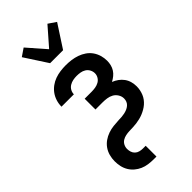

<svg xmlns="http://www.w3.org/2000/svg" viewBox="-304 -833 1108 1108"><g transform="rotate(-45 250.0 -278.5)"><path d="M197 -600 106 -740 153 -772 250 -661 347 -772 394 -740 303 -600ZM227 215Q206 215 184.5 212Q163 209 143.5 200.5Q124 192 107.5 178Q91 164 80 145.5Q69 127 64.5 106Q60 85 60 64Q60 41 66 18.5Q72 -4 85 -22.5Q98 -41 116.5 -54Q135 -67 156.5 -74.5Q178 -82 200.5 -84.5Q223 -87 246 -88Q258 -88 270 -89Q282 -90 293.5 -92.5Q305 -95 316 -99.5Q327 -104 336.5 -112Q346 -120 350.5 -131Q355 -142 355 -154Q355 -172 345 -188Q335 -204 319.5 -212.5Q304 -221 286 -223.5Q268 -226 250 -226H193V-314H250Q265 -314 280.5 -316.5Q296 -319 309.5 -326.5Q323 -334 331 -347.5Q339 -361 339 -376Q339 -391 331.5 -405Q324 -419 311 -427Q298 -435 283 -437.5Q268 -440 253 -440Q238 -440 223 -437Q208 -434 195 -426Q182 -418 174.5 -404.5Q167 -391 167 -376H66V-377Q66 -400 73 -422Q80 -444 93 -462Q106 -480 124.5 -493.5Q143 -507 164 -514.5Q185 -522 207.5 -525Q230 -528 253 -528Q275 -528 297.5 -525Q320 -522 341.5 -514.5Q363 -507 382 -494Q401 -481 414 -462.5Q427 -444 433.5 -422Q440 -400 440 -377Q440 -361 436 -344.5Q432 -328 423 -314Q414 -300 401 -289.5Q388 -279 373 -271Q391 -264 407 -252.5Q423 -241 434.5 -225Q446 -209 451 -190Q456 -171 456 -152Q456 -137 453 -122.5Q450 -108 444.5 -94.5Q439 -81 430 -69Q421 -57 410 -47.5Q399 -38 386 -30.5Q373 -23 359.5 -17.5Q346 -12 331.5 -8.5Q317 -5 302.5 -3Q288 -1 273.5 -0.5Q259 0 244 0.5Q229 1 214.5 4Q200 7 187.5 14.5Q175 22 168 35.5Q161 49 161 64Q161 77 165 89.5Q169 102 178.5 111Q188 120 201 123.5Q214 127 227 127H250V215Z"/></g></svg>

Font: Iosevka SS18 Semibold
Style: Regular
Weight: 600
Monospace: yes
Designer: Belleve Invis
Foundry: Belleve Invis
Version: Version 25.1.1; ttfautohint (v1.8.4)